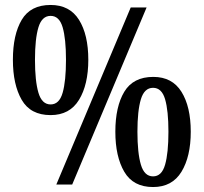

<svg xmlns="http://www.w3.org/2000/svg" viewBox="-20 -744 821 774"><path d="M184 -280Q103 -280 67.5 -341.5Q32 -403 32 -503Q32 -604 67.5 -664Q103 -724 184 -724Q261 -724 298.5 -664Q336 -604 336 -503Q336 -403 298.5 -341.5Q261 -280 184 -280ZM207 0 507 -714H571L271 0ZM184 -323Q219 -323 232.5 -370Q246 -417 246 -503Q246 -588 232.5 -634Q219 -680 184 -680Q149 -680 135 -634Q121 -588 121 -503Q121 -417 135 -370Q149 -323 184 -323ZM597 10Q517 10 481 -51.5Q445 -113 445 -213Q445 -314 481 -374Q517 -434 598 -434Q674 -434 711.5 -374Q749 -314 749 -213Q749 -113 711.5 -51.5Q674 10 597 10ZM597 -33Q632 -33 645.5 -80Q659 -127 659 -213Q659 -298 645.5 -344Q632 -390 597 -390Q562 -390 548 -344Q534 -298 534 -213Q534 -127 548 -80Q562 -33 597 -33Z"/></svg>

Font: Noto Serif Thai Condensed SemiBold
Style: Regular
Weight: 600
Width: 3
Designer: Monotype Design Team
Foundry: Monotype Imaging Inc.
Version: Version 2.002; ttfautohint (v1.8.4.7-5d5b)